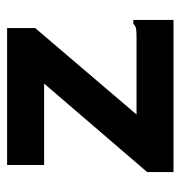

<svg xmlns="http://www.w3.org/2000/svg" viewBox="-4 -504 508 540"><g transform="rotate(-90 250.0 -234.0)"><path d="M36 -74 285 -364H56V-468H441V-389L198 -104H416Q433 -104 440 -105.5Q447 -107 453 -113H464V-104V0H36Z"/></g></svg>

Font: Inconsolata ExtraBold
Style: Regular
Weight: 800
Designer: Raph Levien, Cyreal, Brenton Simpson
Foundry: Raph Levien, Cyreal, Google
Version: Version 3.001